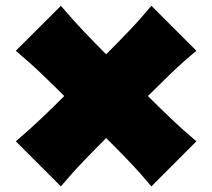

<svg xmlns="http://www.w3.org/2000/svg" viewBox="-20 -693 734 665"><path d="M190.9 -47.4 34.7 -203.6Q82.5 -244.1 124.3 -283.9Q166 -323.7 202.6 -360.4Q166 -397 124.3 -437Q82.5 -477.1 34.7 -517.1L190.9 -672.9Q231.4 -625 271.2 -583.3Q311 -541.5 347.7 -504.9Q384.3 -541.5 424.3 -583.3Q464.4 -625 504.4 -672.9L660.2 -517.1Q612.3 -477.5 570.6 -437.3Q528.8 -397 492.2 -360.4Q528.8 -323.7 570.6 -283.9Q612.3 -244.1 660.2 -203.6L504.4 -47.4Q464.4 -95.2 424.1 -137.2Q383.8 -179.2 347.7 -214.8Q312 -179.2 271.5 -137.2Q231 -95.2 190.9 -47.4Z"/></svg>

Font: Pinar-DS1-FD Black
Style: Regular
Weight: 900
Designer: Amin Abedi
Version: Version 2.000